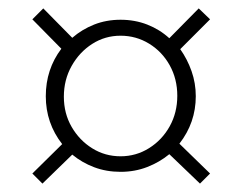

<svg xmlns="http://www.w3.org/2000/svg" viewBox="-20 -565 575 457"><path d="M152 -475Q175 -495 204 -506.5Q233 -518 267 -518Q301 -518 330.5 -506.5Q360 -495 383 -474L453 -545L480 -519L409 -448Q426 -424 436 -395.5Q446 -367 446 -336Q446 -273 407 -223L480 -152L456 -128L383 -198Q360 -179 330.5 -167.5Q301 -156 267 -156Q233 -156 204 -167Q175 -178 152 -197L81 -128L57 -152L128 -222Q89 -272 89 -336Q89 -400 126 -449L57 -519L83 -545ZM132 -335Q132 -295 150.5 -263Q169 -231 199.5 -212Q230 -193 267 -193Q304 -193 335 -212.5Q366 -232 384 -264.5Q402 -297 402 -337Q402 -377 384 -409.5Q366 -442 335 -461Q304 -480 267 -480Q230 -480 199.5 -460.5Q169 -441 150.5 -408Q132 -375 132 -335Z"/></svg>

Font: Raleway Light
Style: Regular
Weight: 300
Designer: Matt McInerney, Pablo Impallari, Rodrigo Fuenzalida
Foundry: Matt McInerney, Pablo Impallari, Rodrigo Fuenzalida
Version: Version 4.026